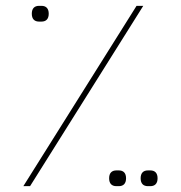

<svg xmlns="http://www.w3.org/2000/svg" viewBox="-20 -638 620 658"><path d="M60 0H83L471 -618H448ZM89 -591C89 -573 98 -564 114 -564H122C138 -564 147 -573 147 -591C147 -609 138 -618 122 -618H114C98 -618 89 -609 89 -591ZM462 -27C462 -9 471 0 487 0H495C511 0 520 -9 520 -27C520 -45 511 -54 495 -54H487C471 -54 462 -45 462 -27ZM354 -27C354 -9 363 0 379 0H387C403 0 412 -9 412 -27C412 -45 403 -54 387 -54H379C363 -54 354 -45 354 -27Z"/></svg>

Font: IBM Plex Arabic Thin
Style: Regular
Weight: 100
Designer: Mike Abbink, Paul van der Laan, Pieter van Rosmalen, Wael Morcos, Khajak Apelian
Foundry: Bold Monday
Version: Version 1.0